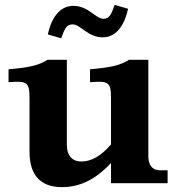

<svg xmlns="http://www.w3.org/2000/svg" viewBox="-20 -751 722 787"><path d="M254 -157V-506H175C139 -484 107 -475 15 -467V-414C91 -420 101 -415 101 -348V-129C101 -34 145 16 234 16C305 16 370 -13 435 -83V0H667V-53H635C605 -53 588 -74 588 -111V-506H509C473 -484 441 -475 349 -467V-414C425 -420 435 -415 435 -348V-159C394 -112 356 -89 312 -89C278 -89 254 -112 254 -157ZM176 -610 231 -594C245 -634 253 -651 278 -651C310 -651 340 -598 401 -598C461 -598 492 -655 505 -715L450 -731C436 -691 428 -674 404 -674C372 -674 342 -727 281 -727C220 -727 189 -670 176 -610Z"/></svg>

Font: LT Superior Serif ExtraBold
Style: Regular
Weight: 800
Designer: Daniel Lyons
Foundry: LyonsType
Version: Version 2.120;FEAKit 1.0